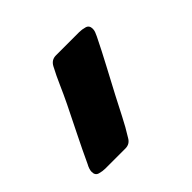

<svg xmlns="http://www.w3.org/2000/svg" viewBox="-74 -164 362 362"><g transform="rotate(-45 107.5 17.5)"><path d="M170.4 -90.8Q177.2 -90.8 185.1 -88.6Q192.9 -86.4 192.9 -77.1Q192.9 -73.2 191.4 -69.3Q189.9 -65.4 188 -61.5Q175.3 -35.6 161.6 -10Q147.9 15.6 134.3 41.5Q124.5 60.1 115 78.9Q105.5 97.7 94.2 115.7Q88.4 126 76.7 126H22.9Q16.1 126 8.3 123.8Q0.5 121.6 0.5 112.3Q0.5 108.4 2 104.2Q3.4 100.1 5.4 96.7Q18.1 69.3 31.5 42.5Q44.9 15.6 58.1 -11.2Q66.4 -28.3 74 -45.7Q81.5 -63 90.3 -79.6Q96.2 -90.8 108.4 -90.8Z"/></g></svg>

Font: Belanosima
Style: Regular
Weight: 400
Designer: The DocRepair Project, Santiago Orozco
Foundry: Google
Version: Version 2.000